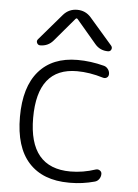

<svg xmlns="http://www.w3.org/2000/svg" viewBox="-54 -818 610 849"><g transform="rotate(5 251.0 -393.5)"><path d="M417 -631.8Q423.8 -624 419.9 -614.7Q416 -605.5 405.3 -605.5Q370.1 -605.5 347.7 -631.8L259.8 -735.4Q254.9 -741.2 250 -735.4L162.1 -631.8Q139.6 -605.5 104.5 -605.5Q94.7 -605.5 90.3 -614.7Q85.9 -624 92.8 -631.8L193.4 -749Q217.8 -776.4 254.4 -776.4Q291 -776.4 315.4 -749ZM286.1 -61.5Q341.8 -61.5 397.5 -80.1Q407.2 -83 415.5 -77.6Q423.8 -72.3 423.8 -62.5Q423.8 -49.8 416.5 -39.6Q409.2 -29.3 397.5 -26.4Q343.8 -11.7 290 -11.7Q287.1 -11.7 284.2 -11.7Q168 -11.7 105.5 -80.1Q43 -148.4 43 -283.2Q43 -416 103.5 -485.8Q164.1 -555.7 275.4 -555.7Q334 -555.7 393.6 -540Q404.3 -537.1 411.6 -527.3Q418.9 -517.6 418.9 -505.9Q418.9 -495.1 411.1 -489.7Q403.3 -484.4 393.6 -487.3Q333 -505.9 277.3 -505.9Q101.6 -505.9 101.6 -283.7Q101.6 -61.5 286.1 -61.5Z"/></g></svg>

Font: Gen Jyuu Gothic Light
Style: Regular
Weight: 200
Designer: [Source Han Sans]
Ryoko NISHIZUKA  (kana & ideographs); Paul D. Hunt (Latin, Greek & Cyrillic); Wenlong ZHANG  (bopomofo
Version: Version 1.002.20150607